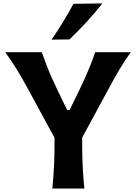

<svg xmlns="http://www.w3.org/2000/svg" viewBox="-20 -1084 791 1104"><path d="M281.2 0Q287.1 -64 290.3 -123.5Q293.5 -183.1 293.5 -256.8V-292L132.8 -587.4Q106.4 -635.7 78.9 -680.9Q51.3 -726.1 10.3 -783.7H220.2Q237.3 -735.8 250.5 -701.9Q263.7 -668 277.3 -637.7Q291 -607.4 308.6 -570.3L366.2 -450.7H379.9L436.5 -566.9Q455.1 -605.5 469.2 -636.7Q483.4 -668 497.1 -702.1Q510.7 -736.3 527.3 -783.7H731.9Q696.3 -734.4 667 -684.6Q637.7 -634.8 612.3 -587.9L452.6 -293V-256.8Q452.6 -183.1 455.6 -123.5Q458.5 -64 465.3 0ZM276.4 -856Q346.2 -957.5 402.3 -1062L568.4 -1064.5Q527.3 -1011.2 479.5 -959.5Q431.6 -907.7 379.9 -857.4Z"/></svg>

Font: Pinar-FD SemiBold
Style: Regular
Weight: 600
Designer: Amin Abedi
Version: Version 2.000